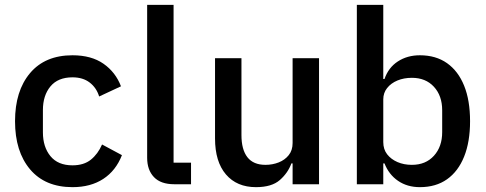

<svg xmlns="http://www.w3.org/2000/svg" viewBox="-20 -760 2006 792"><path d="M279 12Q166 12 104 -61.5Q42 -135 42 -260Q42 -385 104 -458.5Q166 -532 279 -532Q357 -532 407 -497Q457 -462 479 -404L389 -362Q378 -398 350 -419.5Q322 -441 279 -441Q219 -441 188 -403.5Q157 -366 157 -306V-214Q157 -154 188 -116Q219 -78 279 -78Q326 -78 355 -101.5Q384 -125 401 -164L483 -120Q458 -56 406 -22Q354 12 279 12Z M768 0H699Q643 0 615 -29.5Q587 -59 587 -109V-740H696V-89H768Z M1187 0V-86H1182Q1168 -47 1134.5 -17.5Q1101 12 1036 12Q957 12 912 -40.5Q867 -93 867 -189V-520H976V-203Q976 -143 1000.5 -111.5Q1025 -80 1075 -80Q1104 -80 1129.5 -90Q1155 -100 1171 -120Q1187 -140 1187 -170V-520H1296V0Z M1452 0V-740H1561V-434H1566Q1582 -481 1621 -506.5Q1660 -532 1712 -532Q1778 -532 1824 -499.5Q1870 -467 1894.5 -406.5Q1919 -346 1919 -260Q1919 -175 1894.5 -114Q1870 -53 1824 -20.5Q1778 12 1712 12Q1660 12 1622 -14Q1584 -40 1566 -86H1561V0ZM1679 -80Q1736 -80 1770 -117.5Q1804 -155 1804 -215V-305Q1804 -365 1770 -402Q1736 -439 1679 -439Q1646 -439 1619.5 -428Q1593 -417 1577 -397Q1561 -377 1561 -350V-174Q1561 -144 1577 -123.5Q1593 -103 1619.5 -91.5Q1646 -80 1679 -80Z"/></svg>

Font: IBM Plex Sans Medium
Style: Regular
Weight: 500
Designer: Mike Abbink, Paul van der Laan, Pieter van Rosmalen
Foundry: Bold Monday
Version: Version 3.201